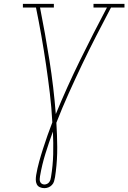

<svg xmlns="http://www.w3.org/2000/svg" viewBox="-20 -755 667 998"><path d="M211 223Q198 223 187 218Q176 213 171 202.5Q166 192 166 179.5Q166 167 168 155Q174 120 183.5 85.5Q193 51 204 17Q215 -17 227 -51.5Q239 -86 252 -119Q248 -196 239 -271Q230 -346 219 -420.5Q208 -495 195 -569Q182 -643 167 -716H99V-735H260V-716H188Q215 -580 237 -441.5Q259 -303 270 -162Q328 -303 396 -441.5Q464 -580 536 -716H466V-735H627V-716H557Q518 -642 480 -568Q442 -494 406.5 -419.5Q371 -345 337 -269.5Q303 -194 273 -117Q277 -55 277.5 9Q278 73 270 137Q269 144 268 151.5Q267 159 266 166Q264 177 261 187.5Q258 198 250 206.5Q242 215 231.5 219Q221 223 211 223ZM211 204Q217 204 224 201Q231 198 235.5 192Q240 186 242 179.5Q244 173 245 166Q255 106 256.5 47Q258 -12 255 -71Q234 -14 216 44Q198 102 188 161Q187 168 186.5 175.5Q186 183 188.5 189.5Q191 196 197 200Q203 204 211 204Z"/></svg>

Font: Iosevka HT Thin Extended
Style: Italic
Weight: 100
Width: 7
Italic angle: -9°
Monospace: yes
Designer: Belleve Invis
Foundry: Belleve Invis
Version: Version 32.3.0; ttfautohint (v1.8.4)